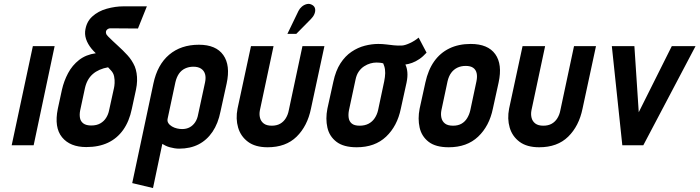

<svg xmlns="http://www.w3.org/2000/svg" viewBox="-20 -734 3534 970"><path d="M39 0H150L256 -501H146Z M537 -591 677 -590 722 -702H604Q563 -702 519.5 -690Q476 -678 445.5 -650Q415 -622 410 -575Q408 -550 419.5 -524.5Q431 -499 453 -476L464 -465Q414 -458 379.5 -431Q345 -404 324 -364.5Q303 -325 293 -281L272 -184Q253 -90 293.5 -40.5Q334 9 416 9Q479 9 525.5 -13Q572 -35 602.5 -78Q633 -121 646 -184L667 -281Q672 -305 672.5 -325.5Q673 -346 670 -364.5Q667 -383 661 -398Q647 -430 624 -455Q601 -480 575.5 -503Q550 -526 526 -550Q524 -553 521 -556Q518 -559 516.5 -563Q515 -567 515 -571Q515 -578 519 -582.5Q523 -587 528 -589Q533 -591 537 -591ZM556 -290 531 -176Q527 -156 516 -138.5Q505 -121 486.5 -110.5Q468 -100 441 -100Q415 -100 401 -110.5Q387 -121 384 -138.5Q381 -156 385 -176L409 -288Q414 -311 424 -329Q434 -347 449 -360Q464 -373 483.5 -381.5Q503 -390 526 -394L539 -380Q553 -366 556.5 -348Q560 -330 559 -314Q558 -298 556 -290Z M1094 -171 1125 -312Q1145 -404 1108 -456Q1071 -508 985 -508Q894 -508 834.5 -457.5Q775 -407 755 -312L648 191L753 216L800 -7Q808 -2 817.5 2.5Q827 7 838 10Q849 13 861 15Q873 17 885 17Q941 17 983 -4.5Q1025 -26 1053.5 -68Q1082 -110 1094 -171ZM1016 -318 981 -156Q977 -133 966 -116.5Q955 -100 938.5 -91Q922 -82 900 -82Q888 -82 874.5 -85Q861 -88 849 -95Q837 -102 830.5 -112Q824 -122 827 -135L866 -318Q872 -344 884 -361.5Q896 -379 915 -388Q934 -397 957 -397Q981 -397 996 -387Q1011 -377 1016 -359.5Q1021 -342 1016 -318Z M1551 -185 1619 -501H1508L1439 -177Q1435 -155 1424 -137Q1413 -119 1395.5 -109Q1378 -99 1353 -99Q1327 -99 1312.5 -110Q1298 -121 1293.5 -139Q1289 -157 1293 -177L1362 -501H1248L1180 -185Q1170 -134 1183 -89.5Q1196 -45 1233 -17.5Q1270 10 1332 10Q1424 10 1478.5 -43.5Q1533 -97 1551 -185ZM1551 -638Q1563 -650 1568.5 -663.5Q1574 -677 1572 -689Q1570 -701 1559 -708Q1545 -717 1530.5 -713.5Q1516 -710 1505 -700.5Q1494 -691 1488 -679L1432 -563H1477Z M2135 -468 2095 -544Q2076 -528 2051.5 -516.5Q2027 -505 2011 -504Q1990 -503 1970.5 -505Q1951 -507 1931.5 -509.5Q1912 -512 1891 -512Q1858 -512 1823 -503Q1788 -494 1756 -472.5Q1724 -451 1700 -414Q1676 -377 1664 -321L1634 -185Q1624 -134 1634 -89.5Q1644 -45 1680 -17.5Q1716 10 1782 10Q1874 10 1930.5 -43.5Q1987 -97 2005 -185L2034 -317Q2040 -346 2038 -369Q2036 -392 2028 -408Q2044 -410 2062 -416.5Q2080 -423 2098.5 -435.5Q2117 -448 2135 -468ZM1921 -323 1890 -177Q1885 -155 1873 -137Q1861 -119 1842 -109Q1823 -99 1797 -99Q1770 -99 1757 -110Q1744 -121 1741.5 -139Q1739 -157 1743 -177L1776 -331Q1781 -356 1792.5 -372.5Q1804 -389 1819.5 -399Q1835 -409 1851 -413.5Q1867 -418 1881 -418Q1888 -418 1893.5 -417.5Q1899 -417 1904.5 -416.5Q1910 -416 1916 -414Q1919 -407 1921.5 -399Q1924 -391 1925 -382.5Q1926 -374 1926 -364.5Q1926 -355 1924.5 -344.5Q1923 -334 1921 -323Z M2470 -185 2499 -317Q2519 -409 2482 -460.5Q2445 -512 2358 -512Q2297 -512 2250.5 -489.5Q2204 -467 2173.5 -424Q2143 -381 2129 -317L2100 -185Q2090 -134 2100 -89.5Q2110 -45 2145.5 -17.5Q2181 10 2247 10Q2339 10 2395.5 -43.5Q2452 -97 2470 -185ZM2387 -323 2356 -177Q2351 -155 2340 -137Q2329 -119 2311.5 -109Q2294 -99 2269 -99Q2242 -99 2228 -110Q2214 -121 2210 -139Q2206 -157 2210 -177L2241 -323Q2247 -349 2259.5 -366Q2272 -383 2290.5 -392Q2309 -401 2333 -401Q2357 -401 2370.5 -391.5Q2384 -382 2388 -364.5Q2392 -347 2387 -323Z M2923 -185 2991 -501H2880L2811 -177Q2807 -155 2796 -137Q2785 -119 2767.5 -109Q2750 -99 2725 -99Q2699 -99 2684.5 -110Q2670 -121 2665.5 -139Q2661 -157 2665 -177L2734 -501H2620L2552 -185Q2542 -134 2555 -89.5Q2568 -45 2605 -17.5Q2642 10 2704 10Q2796 10 2850.5 -43.5Q2905 -97 2923 -185Z M3071 -501 3124 0H3230L3494 -501H3374L3207 -167L3185 -501Z"/></svg>

Font: Advent Pro
Style: Bold Italic
Weight: 700
Italic angle: -12°
Designer: VivaRado, Andreas Kalpakidis
Foundry: VivaRado, Andreas Kalpakidis
Version: Version 3.000